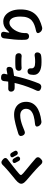

<svg xmlns="http://www.w3.org/2000/svg" viewBox="1544 -2396 911 4040"><g transform="rotate(-90 2000.0 -375.5)"><path d="M616 -564Q636 -572 655 -566Q674 -560 684 -542Q694 -526 705.5 -505Q717 -484 721 -475Q732 -456 725 -438.5Q718 -421 698 -412Q678 -404 660 -411.5Q642 -419 632 -438Q625 -452 613 -474Q601 -496 596 -506Q586 -524 591.5 -540Q597 -556 616 -564ZM737 -611Q757 -619 776.5 -613.5Q796 -608 806 -588Q816 -574 827.5 -553Q839 -532 843 -523Q854 -504 847.5 -487Q841 -470 821 -461Q801 -453 783 -459.5Q765 -466 755 -485Q748 -500 736 -521Q724 -542 718 -552Q707 -571 712 -587Q717 -603 737 -611ZM673 -764Q697 -742 696 -717Q695 -692 669 -672Q665 -669 652 -659Q639 -649 633 -644Q609 -626 575 -599.5Q541 -573 504.5 -544.5Q468 -516 434 -488Q400 -460 376 -439Q350 -418 342 -404Q334 -390 343 -376.5Q352 -363 378 -340Q413 -310 466 -267Q519 -224 577.5 -175.5Q636 -127 689 -80Q713 -59 712.5 -32.5Q712 -6 689 16L665 39Q642 61 614.5 59.5Q587 58 565 35Q561 30 545 14Q529 -2 521 -11Q499 -34 463.5 -66.5Q428 -99 386 -136Q344 -173 302 -209Q260 -245 226 -274Q176 -317 161 -352.5Q146 -388 165 -424Q184 -460 235 -502Q265 -526 302.5 -557Q340 -588 379.5 -621Q419 -654 454.5 -685Q490 -716 515 -740Q525 -750 536.5 -761.5Q548 -773 550 -776Q573 -799 599.5 -801.5Q626 -804 651 -782Z M1165 -363Q1152 -393 1164.5 -415.5Q1177 -438 1208 -446Q1214 -448 1227 -452Q1240 -456 1247 -458Q1273 -466 1315 -478.5Q1357 -491 1407.5 -504Q1458 -517 1510 -526Q1562 -535 1608 -535Q1690 -535 1750.5 -504.5Q1811 -474 1844.5 -417Q1878 -360 1878 -282Q1878 -149 1777 -67.5Q1676 14 1466 40Q1435 44 1407.5 26.5Q1380 9 1367 -19L1364 -25Q1351 -54 1363 -72.5Q1375 -91 1407 -94Q1503 -102 1576 -122.5Q1649 -143 1690 -182Q1731 -221 1731 -285Q1731 -339 1694 -372.5Q1657 -406 1594 -406Q1537 -406 1479 -391.5Q1421 -377 1365.5 -355.5Q1310 -334 1261 -314Q1232 -302 1206.5 -312.5Q1181 -323 1168 -354Z M2531 -435Q2531 -464 2549 -483.5Q2567 -503 2595 -505Q2617 -507 2634.5 -508Q2652 -509 2673.5 -509.5Q2695 -510 2727 -510Q2755 -510 2772.5 -509.5Q2790 -509 2804.5 -508.5Q2819 -508 2837 -506Q2866 -505 2884 -484.5Q2902 -464 2901 -434Q2901 -405 2882 -389Q2863 -373 2834 -376Q2818 -378 2805 -379Q2792 -380 2775 -380.5Q2758 -381 2727 -381Q2692 -381 2670.5 -380.5Q2649 -380 2632.5 -379.5Q2616 -379 2595 -377Q2567 -375 2549 -390.5Q2531 -406 2531 -435ZM2529 -252Q2558 -249 2571.5 -229.5Q2585 -210 2583 -181Q2582 -177 2582 -165Q2582 -133 2609.5 -112.5Q2637 -92 2710 -92Q2744 -92 2766 -93Q2788 -94 2807.5 -96.5Q2827 -99 2851 -103Q2883 -106 2901 -90Q2919 -74 2918 -42Q2917 -11 2896.5 11Q2876 33 2845 35Q2825 37 2809.5 39Q2794 41 2772 41.5Q2750 42 2709 42Q2580 42 2512.5 -1Q2445 -44 2445 -120Q2445 -130 2446.5 -145.5Q2448 -161 2449.5 -175Q2451 -189 2452 -194Q2456 -223 2478 -239Q2500 -255 2529 -252ZM2218 -657Q2262 -657 2303 -659L2310 -708Q2311 -721 2312 -730.5Q2313 -740 2313 -743Q2315 -775 2334 -793.5Q2353 -812 2385 -809L2411 -807Q2443 -805 2458 -784.5Q2473 -764 2467 -732Q2465 -728 2463 -718Q2461 -708 2460 -703L2454 -675L2548 -692Q2578 -698 2596 -683.5Q2614 -669 2614 -637Q2614 -606 2596 -583Q2578 -560 2548 -555Q2484 -543 2424 -536L2394 -409Q2367 -304 2333.5 -201.5Q2300 -99 2263 -10Q2251 20 2224 31.5Q2197 43 2167 33L2149 26Q2119 16 2110 -7.5Q2101 -31 2114 -60Q2154 -143 2191 -242.5Q2228 -342 2256 -447L2275 -524L2217 -523Q2203 -523 2185.5 -523.5Q2168 -524 2162 -524Q2132 -525 2112.5 -545Q2093 -565 2092 -596Q2091 -627 2109.5 -643.5Q2128 -660 2159 -658Q2164 -658 2185 -657.5Q2206 -657 2218 -657Z M3296 -810Q3328 -809 3342.5 -789Q3357 -769 3350 -737Q3346 -718 3341.5 -695Q3337 -672 3335 -655Q3332 -639 3337 -637Q3342 -635 3353 -647Q3378 -677 3407.5 -703.5Q3437 -730 3476.5 -746.5Q3516 -763 3570 -763Q3641 -763 3698 -719Q3755 -675 3788.5 -594.5Q3822 -514 3822 -402Q3822 -296 3796 -219.5Q3770 -143 3721.5 -90Q3673 -37 3604 -3Q3535 31 3449 54Q3418 62 3388 49.5Q3358 37 3341 10L3335 0Q3318 -26 3326.5 -45.5Q3335 -65 3366 -72Q3435 -86 3491.5 -106.5Q3548 -127 3588 -162Q3628 -197 3650 -254.5Q3672 -312 3672 -402Q3672 -517 3637 -575Q3602 -633 3544 -633Q3501 -633 3461.5 -604Q3422 -575 3391.5 -528.5Q3361 -482 3343.5 -428.5Q3326 -375 3325 -325Q3323 -305 3325 -292Q3327 -261 3310 -241.5Q3293 -222 3262 -220Q3232 -218 3210.5 -235Q3189 -252 3186 -282Q3185 -297 3184 -307Q3183 -317 3182.5 -333.5Q3182 -350 3182 -384Q3182 -454 3189.5 -538Q3197 -622 3209 -704Q3211 -717 3212 -727.5Q3213 -738 3213 -742Q3215 -774 3235.5 -793Q3256 -812 3288 -811Z"/></g></svg>

Font: Chiron GoRound TC EB
Style: Regular
Weight: 700
Designer: Ryoko NISHIZUKA 西塚涼子 (kana, bopomofo & ideographs); Paul D. Hunt (Latin, Greek & Cyrillic); Sandoll Communications 산돌커뮤니
Foundry: Adobe
Version: Version 1.000;hotconv 1.1.1;makeotfexe 2.6.0